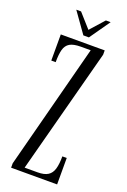

<svg xmlns="http://www.w3.org/2000/svg" viewBox="-160 -892 624 945"><g transform="rotate(20 152.0 -420.0)"><path d="M31 0V-23L201.5 -677H150.5Q112 -677 92.5 -665.5Q73 -654 66.2 -628.8Q59.5 -603.5 59.5 -563H36.5V-700H266.5V-677.5L93.5 -23H161Q196 -23 215 -35Q234 -47 241.5 -72.5Q249 -98 249 -138.5H272V0ZM142.5 -733.5 66.5 -840.5H91.5L156.5 -767.5L221.5 -840.5H246.5L171.5 -733.5Z"/></g></svg>

Font: Imbue 48pt Light
Style: Regular
Weight: 300
Designer: Tyler Finck
Foundry: Etcetera Type Company
Version: Version 1.102